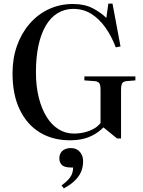

<svg xmlns="http://www.w3.org/2000/svg" viewBox="-20 -759 790 1058"><path d="M365 14Q270 14 199 -29.5Q128 -73 88.5 -155.5Q49 -238 49 -355Q49 -437 73.5 -506.5Q98 -576 143 -628Q188 -680 249 -708.5Q310 -737 382 -737Q446 -737 491 -713.5Q536 -690 566 -660L577 -739H600L644 -503L618 -498Q594 -561 560 -608.5Q526 -656 482.5 -683Q439 -710 384 -710Q336 -710 297.5 -686.5Q259 -663 232.5 -618Q206 -573 192 -508.5Q178 -444 178 -361Q178 -284 193.5 -222Q209 -160 236.5 -115.5Q264 -71 302.5 -47Q341 -23 386 -23Q417 -23 444.5 -29.5Q472 -36 495 -48.5Q518 -61 534 -81V-264Q534 -290 527.5 -300Q521 -310 501 -312L445 -316V-338H726V-316L677 -312Q659 -310 653 -299.5Q647 -289 647 -261V4H625L550 -57Q528 -35 501 -19Q474 -3 441 5.5Q408 14 365 14ZM332 279 319 263Q346 243 359.5 227Q373 211 378 195.5Q383 180 383 164H371Q335 164 321 150Q307 136 307 114Q307 97 314.5 84Q322 71 336.5 64Q351 57 370 57Q393 57 408 67.5Q423 78 430.5 94Q438 110 438 131Q438 154 430 179Q422 204 399 229.5Q376 255 332 279Z"/></svg>

Font: Literata 60pt Medium
Style: Regular
Weight: 500
Designer: Latin by Veronika Burian and Jose Scaglione. Greek by Irene Vlachou. Cyrillic by Vera Evstafieva.
Foundry: TypeTogether
Version: Version 3.103;gftools[0.9.29]